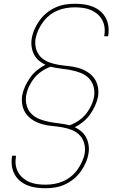

<svg xmlns="http://www.w3.org/2000/svg" viewBox="-20 -851 640 1022"><path d="M221 151Q196 151 171.5 147.5Q147 144 125 135Q103 126 85.5 111Q68 96 57 75.5Q46 55 43 30.5Q40 6 44 -19V-22H65V-19Q61 3 63.5 24.5Q66 46 76 64.5Q86 83 102 96.5Q118 110 137 118Q156 126 178 129Q200 132 222 132Q245 132 268.5 128Q292 124 314.5 114.5Q337 105 357 89Q377 73 391.5 53Q406 33 416.5 10Q427 -13 431 -36Q435 -63 428 -88.5Q421 -114 403.5 -132Q386 -150 361.5 -159.5Q337 -169 310.5 -173.5Q284 -178 257 -180.5Q230 -183 205 -190Q180 -197 158 -210Q136 -223 120.5 -243Q105 -263 99.5 -289Q94 -315 98 -343Q103 -368 114 -392Q125 -416 140.5 -438Q156 -460 177.5 -477.5Q199 -495 222 -506Q203 -515 187 -528.5Q171 -542 161.5 -560.5Q152 -579 148.5 -601Q145 -623 149 -646Q153 -671 164 -696Q175 -721 191.5 -743.5Q208 -766 230 -783.5Q252 -801 277 -812Q302 -823 328 -827Q354 -831 379 -831Q404 -831 428.5 -827.5Q453 -824 475 -815Q497 -806 514.5 -791Q532 -776 543 -755.5Q554 -735 557 -710.5Q560 -686 556 -661V-658H535V-661Q539 -683 536.5 -704.5Q534 -726 524 -744.5Q514 -763 498 -776.5Q482 -790 463 -798Q444 -806 422 -809Q400 -812 378 -812Q355 -812 331.5 -808Q308 -804 285.5 -794.5Q263 -785 243 -769Q223 -753 208.5 -733Q194 -713 183.5 -690Q173 -667 169 -644Q165 -617 172 -591.5Q179 -566 196.5 -548Q214 -530 238.5 -520.5Q263 -511 289.5 -506.5Q316 -502 343 -499.5Q370 -497 395 -490Q420 -483 442 -470Q464 -457 479.5 -437Q495 -417 500.5 -391Q506 -365 502 -337Q497 -312 486 -288Q475 -264 459.5 -242Q444 -220 422.5 -202.5Q401 -185 378 -174Q397 -165 413 -151.5Q429 -138 438.5 -119.5Q448 -101 451.5 -79Q455 -57 451 -34Q447 -9 436 16Q425 41 408.5 63.5Q392 86 370 103.5Q348 121 323 132Q298 143 272 147Q246 151 221 151ZM350 -184Q375 -193 397.5 -208Q420 -223 437 -244Q454 -265 465.5 -289.5Q477 -314 481 -339Q485 -366 477.5 -392Q470 -418 451.5 -436Q433 -454 408 -463.5Q383 -473 356.5 -478Q330 -483 303 -486Q276 -489 250 -496Q225 -487 202.5 -472Q180 -457 163 -436Q146 -415 134.5 -390.5Q123 -366 119 -341Q115 -314 122.5 -288Q130 -262 148.5 -244Q167 -226 192 -216.5Q217 -207 243.5 -202Q270 -197 297 -194Q324 -191 350 -184Z"/></svg>

Font: Iosevka Aile Thin
Style: Italic
Weight: 100
Italic angle: -9°
Designer: Belleve Invis
Foundry: Belleve Invis
Version: Version 31.1.0; ttfautohint (v1.8.4)